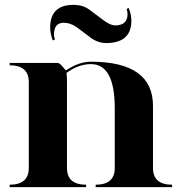

<svg xmlns="http://www.w3.org/2000/svg" viewBox="-20 -765 743 785"><path d="M345.2 -725.6Q345.2 -725.6 410.6 -676.8Q434.6 -661.1 450.7 -661.1Q501.5 -661.1 501.5 -708Q501.5 -717.8 497.6 -728.5L506.3 -732.4Q517.1 -704.1 517.1 -680.7Q517.1 -588.9 413.6 -588.9Q384.3 -588.9 356.9 -606.4L291.5 -655.3Q266.6 -671.9 240.7 -671.9Q200.7 -671.9 200.7 -624Q200.7 -615.2 204.6 -603.5L195.8 -599.6Q185.1 -628.9 185.1 -652.3Q185.1 -745.1 280.8 -745.1Q318.8 -745.1 345.2 -725.6ZM253.9 -429.7V-78.1Q253.9 -9.8 332 -9.8V0H19.5V-9.8Q97.7 -9.8 97.7 -78.1V-429.7Q97.7 -498 19.5 -498V-507.8H214.8Q223.6 -507.8 235.8 -492.7Q248 -477.5 250 -477.5Q302.7 -512.7 351.6 -512.7Q605.5 -512.7 605.5 -332V-78.1Q605.5 -9.8 683.6 -9.8V0H371.1V-9.8Q449.2 -9.8 449.2 -78.1V-322.3Q449.2 -502.9 351.6 -502.9Q300.8 -502.9 252 -466.8Q253.9 -449.2 253.9 -429.7Z"/></svg>

Font: spinwerad
Style: Bold
Weight: 700
Width: 7
Version: Version 0.3